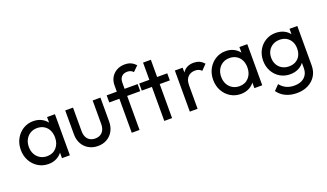

<svg xmlns="http://www.w3.org/2000/svg" viewBox="-83 -1300 3550 2085"><g transform="rotate(-20 1692.0 -257.5)"><path d="M268 10Q203 10 150 -22.5Q97 -55 66.5 -111Q36 -167 36 -237Q36 -307 66.5 -363Q97 -419 149.5 -452Q202 -485 268 -485Q322 -485 364.5 -462.5Q407 -440 433 -400.5Q459 -361 462 -309V-166Q459 -115 433.5 -75Q408 -35 365.5 -12.5Q323 10 268 10ZM283 -75Q350 -75 391 -120.5Q432 -166 432 -237Q432 -286 413.5 -322.5Q395 -359 361 -379.5Q327 -400 282 -400Q237 -400 202.5 -379Q168 -358 148.5 -321.5Q129 -285 129 -238Q129 -190 148.5 -153.5Q168 -117 203 -96Q238 -75 283 -75ZM426 0V-128L443 -244L426 -359V-475H517V0Z M840 10Q781 10 734.5 -16.5Q688 -43 662 -90Q636 -137 636 -199V-475H726V-203Q726 -164 739.5 -135.5Q753 -107 779 -92Q805 -77 840 -77Q893 -77 923 -110.5Q953 -144 953 -203V-475H1043V-199Q1043 -137 1017 -90Q991 -43 945.5 -16.5Q900 10 840 10Z M1232 0V-546Q1232 -599 1255 -638.5Q1278 -678 1318.5 -701Q1359 -724 1413 -724Q1454 -724 1484 -710Q1514 -696 1539 -669L1480 -611Q1467 -625 1451 -632.5Q1435 -640 1412 -640Q1369 -640 1345.5 -615Q1322 -590 1322 -546V0ZM1115 -393V-475H1473V-393Z M1608 0V-674H1698V0ZM1491 -393V-475H1815V-393Z M1903 0V-475H1993V0ZM1993 -271 1959 -286Q1959 -377 2001 -431Q2043 -485 2122 -485Q2158 -485 2187 -472.5Q2216 -460 2241 -431L2182 -370Q2167 -386 2149 -393Q2131 -400 2107 -400Q2057 -400 2025 -368Q1993 -336 1993 -271Z M2491 10Q2426 10 2373 -22.5Q2320 -55 2289.5 -111Q2259 -167 2259 -237Q2259 -307 2289.5 -363Q2320 -419 2372.5 -452Q2425 -485 2491 -485Q2545 -485 2587.5 -462.5Q2630 -440 2656 -400.5Q2682 -361 2685 -309V-166Q2682 -115 2656.5 -75Q2631 -35 2588.5 -12.5Q2546 10 2491 10ZM2506 -75Q2573 -75 2614 -120.5Q2655 -166 2655 -237Q2655 -286 2636.5 -322.5Q2618 -359 2584 -379.5Q2550 -400 2505 -400Q2460 -400 2425.5 -379Q2391 -358 2371.5 -321.5Q2352 -285 2352 -238Q2352 -190 2371.5 -153.5Q2391 -117 2426 -96Q2461 -75 2506 -75ZM2649 0V-128L2666 -244L2649 -359V-475H2740V0Z M3068 209Q2995 209 2938.5 182Q2882 155 2848 106L2906 47Q2935 84 2975 103.5Q3015 123 3070 123Q3143 123 3185.5 84.5Q3228 46 3228 -19V-137L3244 -244L3228 -350V-475H3318V-19Q3318 49 3286.5 100Q3255 151 3198.5 180Q3142 209 3068 209ZM3068 -8Q3003 -8 2951.5 -39Q2900 -70 2870 -124.5Q2840 -179 2840 -247Q2840 -315 2870 -368.5Q2900 -422 2951.5 -453.5Q3003 -485 3068 -485Q3124 -485 3167 -463Q3210 -441 3235.5 -401.5Q3261 -362 3263 -309V-183Q3260 -131 3234.5 -91.5Q3209 -52 3166 -30Q3123 -8 3068 -8ZM3086 -93Q3130 -93 3163.5 -112Q3197 -131 3215 -165.5Q3233 -200 3233 -246Q3233 -292 3214.5 -326.5Q3196 -361 3163 -380.5Q3130 -400 3085 -400Q3040 -400 3006 -380.5Q2972 -361 2952.5 -326.5Q2933 -292 2933 -247Q2933 -202 2952.5 -167Q2972 -132 3006.5 -112.5Q3041 -93 3086 -93Z"/></g></svg>

Font: Outfit Thin
Style: Regular
Weight: 400
Version: Version 1.100;gftools[0.9.27]